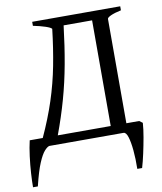

<svg xmlns="http://www.w3.org/2000/svg" viewBox="-88 -686 796 943"><g transform="rotate(-10 310.0 -214.5)"><path d="M428 -44V-571H286Q274 -470 258 -382Q242 -294 219 -212Q196 -130 164 -44ZM114 0Q104 2 89.5 18Q75 34 58.5 73Q42 112 24 186H0Q0 157 2.5 116.5Q5 76 10.5 33Q16 -10 24 -44Q28 -44 43 -44Q58 -44 72 -44Q86 -44 89 -44Q130 -133 157 -215.5Q184 -298 200.5 -383.5Q217 -469 228 -564Q223 -571 197.5 -579.5Q172 -588 137 -595V-615H576V-595Q543 -588 524.5 -579.5Q506 -571 506 -564V-44H570L586 -32Q584 -1 577 38.5Q570 78 561.5 117Q553 156 544 186H520Q521 135 517 93Q513 51 505 25.5Q497 0 484 0Z"/></g></svg>

Font: ChillKai
Style: Regular
Weight: 400
Designer: ChillType
Foundry: 寒蝉字型
Version: Version 2.000